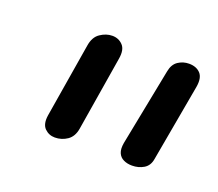

<svg xmlns="http://www.w3.org/2000/svg" viewBox="-52 -995 378 333"><g transform="rotate(20 137.5 -828.0)"><path d="M215.5 -728.5Q206.5 -728.5 199.8 -731.8Q193 -735 190 -742Q187 -749 189 -760.5L217 -903Q219.5 -916.5 228.5 -922.5Q237.5 -928.5 248.5 -928.5Q262 -928.5 269.5 -920.5Q277 -912.5 274 -895L248.5 -752.5Q246.5 -740 237 -734.2Q227.5 -728.5 215.5 -728.5ZM73 -728.5Q62 -728.5 54.2 -736.2Q46.5 -744 49 -760.5L71.5 -897Q74 -914 84.8 -921.2Q95.5 -928.5 107 -928.5Q118.5 -928.5 126.2 -920.5Q134 -912.5 131 -895L108.5 -757.5Q106 -742.5 95.8 -735.5Q85.5 -728.5 73 -728.5Z"/></g></svg>

Font: Edu AU VIC WA NT Pre
Style: Regular
Weight: 400
Designer: Tina and Corey Anderson, Eben Sorkin, Mirko Velimirovic
Foundry: Google for Education
Version: Version 1.001